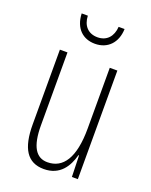

<svg xmlns="http://www.w3.org/2000/svg" viewBox="-138 -794 693 879"><g transform="rotate(20 209.0 -354.5)"><path d="M314 -719H285C282 -672 255 -641 210 -641C164 -641 137 -671 135 -719H105C108 -646 151 -609 209 -609C271 -609 312 -652 314 -719ZM348 -529H311V-233C311 -90 266 -25 190 -25C135 -25 105 -70 105 -174V-529H68V-165C68 -49 104 10 185 10C264 10 298 -47 313 -104H316L319 0H348Z"/></g></svg>

Font: Noto Sans Georgian ExtraCondensed ExtraLight
Style: Regular
Weight: 200
Width: 2
Designer: Monotype Design Team, Akaki Razmadze
Foundry: Google LLC
Version: Version 2.005